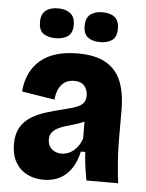

<svg xmlns="http://www.w3.org/2000/svg" viewBox="-53 -771 628 827"><g transform="rotate(5 261.0 -357.5)"><path d="M166 13Q127 13 95 -3Q63 -19 44.5 -51Q26 -83 26 -130Q26 -172 42 -200.5Q58 -229 86.5 -247Q115 -265 152 -276.5Q189 -288 231 -298Q260 -305 280 -312.5Q300 -320 310 -332Q320 -344 320 -365Q320 -388 306 -405.5Q292 -423 260 -423Q238 -423 221.5 -412.5Q205 -402 195.5 -382.5Q186 -363 183 -335L41 -358Q45 -402 61 -436Q77 -470 105.5 -494Q134 -518 174.5 -530Q215 -542 267 -542Q341 -542 387 -516.5Q433 -491 454 -440.5Q475 -390 475 -312V-198Q475 -166 476.5 -132Q478 -98 481 -64Q484 -30 488 0H351Q345 -29 341 -58.5Q337 -88 335 -122H316Q307 -80 287 -49.5Q267 -19 236.5 -3Q206 13 166 13ZM233 -106Q248 -106 262 -111.5Q276 -117 287.5 -127Q299 -137 307.5 -150.5Q316 -164 321 -179L320 -274L348 -268Q333 -257 314 -249Q295 -241 276 -235.5Q257 -230 238.5 -224.5Q220 -219 205.5 -211Q191 -203 182.5 -191.5Q174 -180 174 -162Q174 -136 191 -121Q208 -106 233 -106ZM357 -599Q324 -599 304.5 -613.5Q285 -628 285 -663Q285 -697 304.5 -712.5Q324 -728 357 -728Q391 -728 410 -712.5Q429 -697 429 -663Q429 -628 409.5 -613.5Q390 -599 357 -599ZM165 -599Q132 -599 112 -613Q92 -627 92 -663Q92 -697 111.5 -712.5Q131 -728 165 -728Q198 -728 218 -712.5Q238 -697 238 -663Q238 -628 218 -613.5Q198 -599 165 -599Z"/></g></svg>

Font: Bricolage Grotesque 24pt SemiCondensed ExtraBold
Style: Regular
Weight: 800
Width: 4
Designer: Mathieu Triay
Foundry: Atelier Triay
Version: Version 1.001;gftools[0.9.33.dev8+g029e19f]